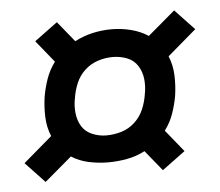

<svg xmlns="http://www.w3.org/2000/svg" viewBox="-39 -593 578 505"><g transform="rotate(-5 250.0 -340.0)"><path d="M62 -130 11 -184 87 -249Q77 -273 76 -300Q75 -327 79 -354Q83 -377 91 -400Q99 -423 114 -443L67 -501L128 -546L172 -492Q195 -504 219.5 -509.5Q244 -515 269 -515Q296 -515 321 -508.5Q346 -502 366 -489L438 -550L489 -496L413 -431Q423 -407 424 -380Q425 -353 421 -326Q417 -303 409 -280Q401 -257 386 -237L433 -179L372 -134L328 -188Q305 -176 280 -171.5Q255 -167 231 -167Q205 -167 179.5 -172.5Q154 -178 134 -191ZM232 -238Q252 -238 272 -244Q292 -250 307.5 -264.5Q323 -279 331 -298Q339 -317 342 -337Q346 -357 344 -376.5Q342 -396 332 -412Q322 -428 304 -435Q286 -442 266 -442Q246 -442 226.5 -435.5Q207 -429 192 -415Q177 -401 169 -382Q161 -363 158 -343Q154 -324 156 -304Q158 -284 167.5 -268.5Q177 -253 195 -245.5Q213 -238 232 -238Z"/></g></svg>

Font: Iosevka Slab Medium Oblique
Style: Regular
Weight: 500
Italic angle: -9°
Monospace: yes
Designer: Belleve Invis
Foundry: Belleve Invis
Version: Version 11.1.1; ttfautohint (v1.8.3)